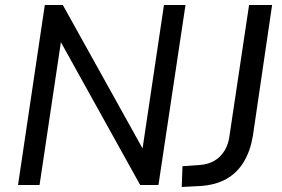

<svg xmlns="http://www.w3.org/2000/svg" viewBox="-20 -739 1127 767"><path d="M52 0 159 -719H231L559 -129H547L635 -719H721L613 0H540L213 -589H226L138 0ZM706 8 709 -75 778 -80Q811 -82 836 -96.5Q861 -111 877.5 -138Q894 -165 898 -205L975 -719H1067L990 -195Q980 -136 954 -92.5Q928 -49 885 -24.5Q842 0 781 4Z"/></svg>

Font: Nunitoga
Style: Medium Italic
Weight: 500
Italic angle: -9°
Designer: Vernon Adams
Foundry: Vernon Adams
Version: Version 1.0